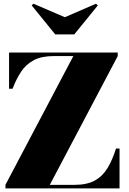

<svg xmlns="http://www.w3.org/2000/svg" viewBox="-20 -1040 714 1060"><path d="M10 0V-19.5L385 -730.5H278Q210 -730.5 166.8 -707.8Q123.5 -685 96.5 -644.2Q69.5 -603.5 49.5 -550H30V-750H630V-730.5L255 -19.5H392Q460 -19.5 503.2 -43.2Q546.5 -67 573.5 -111.8Q600.5 -156.5 620.5 -220H640V0ZM285 -850 155 -1010 164.5 -1019.5 338 -945 510 -1019.5 520 -1010 390 -850Z"/></svg>

Font: Bodoni Moda 11pt Black
Style: Regular
Weight: 900
Designer: Owen Earl
Foundry: indestructible type
Version: Version 2.004